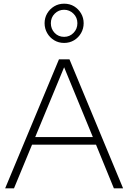

<svg xmlns="http://www.w3.org/2000/svg" viewBox="-20 -1022 695 1042"><path d="M8 0 300 -700H357L648 0H598L501 -237H154L56 0ZM171 -278H484L328 -657ZM328 -789Q298 -789 274 -803.5Q250 -818 236 -842.5Q222 -867 222 -896Q222 -925 236 -949Q250 -973 274 -987.5Q298 -1002 328 -1002Q359 -1002 382.5 -987.5Q406 -973 420 -949Q434 -925 434 -896Q434 -867 420 -842.5Q406 -818 382 -803.5Q358 -789 328 -789ZM328 -822Q358 -822 379 -843.5Q400 -865 400 -896Q400 -927 378.5 -948Q357 -969 328 -969Q298 -969 277 -948Q256 -927 256 -896Q256 -865 276.5 -843.5Q297 -822 328 -822Z"/></svg>

Font: Red Hat Display
Style: Regular
Weight: 300
Designer: Pentagram, MCKL
Foundry: Pentagram, MCKL
Version: Version 1.023